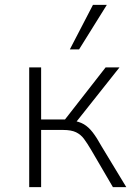

<svg xmlns="http://www.w3.org/2000/svg" viewBox="-20 -769 562 789"><path d="M100 0V-492H149V-278H247L414 -492H471L287 -260L274 -274Q305 -270 324.5 -258.5Q344 -247 361 -225Q378 -203 399 -165L499 0H444L354 -154Q338 -181 325 -198.5Q312 -216 292.5 -225.5Q273 -235 239 -235H149V0ZM267 -566 362 -749H419L305 -566Z"/></svg>

Font: Nunito Sans 7pt SemiCondensed ExtraLight
Style: Regular
Weight: 250
Width: 4
Designer: Vernon Adams
Foundry: Vernon Adams
Version: Version 3.101;gftools[0.9.27]